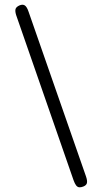

<svg xmlns="http://www.w3.org/2000/svg" viewBox="-20 -741 433 812"><path d="M332 48Q322 52 314.5 51Q307 50 301.5 42.5Q296 35 291 21L48 -678Q43 -695 46 -703.5Q49 -712 62 -718Q76 -724 85 -718Q94 -712 101 -691L344 6Q350 24 347.5 33.5Q345 43 332 48Z"/></svg>

Font: Fredoka Condensed Light
Style: Regular
Weight: 300
Width: 3
Designer: Ben Nathan
Foundry: Milena B. Brandão, Ben Nathan
Version: Version 2.001